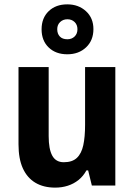

<svg xmlns="http://www.w3.org/2000/svg" viewBox="-20 -856 619 886"><path d="M512.2 -546.4V0H403.8L386.7 -69.8H378.9Q364.3 -43 342.3 -25.4Q320.3 -7.8 293 1Q265.6 9.8 234.9 9.8Q181.2 9.8 143.3 -12.7Q105.5 -35.2 85.4 -79.3Q65.4 -123.5 65.4 -189.9V-546.4H204.6V-228Q204.6 -168 221.2 -137.7Q237.8 -107.4 274.4 -107.4Q313.5 -107.4 334.7 -127.4Q356 -147.5 364.3 -185.8Q372.6 -224.1 372.6 -279.3V-546.4ZM290.5 -605.5Q237.3 -605.5 204.6 -637Q171.9 -668.5 171.9 -720.7Q171.9 -772.9 204.6 -804.4Q237.3 -835.9 290.5 -835.9Q342.3 -835.9 376.7 -804.4Q411.1 -772.9 411.1 -721.7Q411.1 -669.4 377.2 -637.5Q343.3 -605.5 290.5 -605.5ZM291 -674.8Q311 -674.8 324.2 -687.5Q337.4 -700.2 337.4 -721.2Q337.4 -741.7 324.2 -754.4Q311 -767.1 291 -767.1Q271 -767.1 257.6 -754.4Q244.1 -741.7 244.1 -721.2Q244.1 -700.2 256.1 -687.5Q268.1 -674.8 291 -674.8Z"/></svg>

Font: Open Sans SemiCondensed
Style: Bold
Weight: 700
Width: 4
Designer: Monotype Design Team
Foundry: Monotype Imaging Inc.
Version: Version 3.003